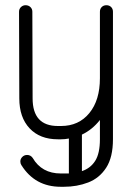

<svg xmlns="http://www.w3.org/2000/svg" viewBox="-20 -529 506 736"><path d="M62 104Q58 98 58 90Q58 80 65.5 72.5Q73 65 84 65Q97 65 105 76Q140 136 213 136H225Q235 136 244 136V2Q229 5 214 5H202Q133 5 93.5 -37Q54 -79 54 -152L53 -484Q53 -495 60.5 -502Q68 -509 78 -509Q89 -509 96.5 -502Q104 -495 104 -484L105 -152Q105 -46 202 -46H214Q282 -46 322.5 -95.5Q363 -145 363 -229V-484Q363 -495 370 -502Q377 -509 388 -509Q399 -509 406 -502Q413 -495 413 -484V5Q413 74 387 114Q361 154 318 170.5Q275 187 225 187H213Q114 187 62 104ZM363 5V-69Q334 -32 294 -13V127Q327 116 345 87.5Q363 59 363 5Z"/></svg>

Font: Libertine Sup
Style: Regular
Weight: 400
Designer: Bastien Sozeau
Foundry: NBR — Bastien Sozeau
Version: Version 2.003; ttfautohint (v1.8.4.7-5d5b);gftools[0.9.33]